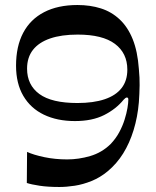

<svg xmlns="http://www.w3.org/2000/svg" viewBox="-20 -728 621 766"><path d="M88 -122Q114 -110 157 -101Q200 -92 248 -92Q294 -92 340 -105.5Q386 -119 421 -153Q442 -175 455.5 -200Q469 -225 477 -250.5Q485 -276 488.5 -297Q492 -318 492 -331Q492 -339 486 -339Q481 -339 473 -330Q443 -293 395.5 -269Q348 -245 279 -245Q208 -245 155 -270.5Q102 -296 73 -345.5Q44 -395 44 -466Q44 -543 72.5 -597Q101 -651 156 -679.5Q211 -708 289 -708Q340 -708 382.5 -694.5Q425 -681 457.5 -650.5Q490 -620 509.5 -571.5Q529 -523 534 -453Q536 -433 536.5 -418.5Q537 -404 537 -388Q537 -371 536 -354Q535 -337 534 -320Q529 -261 513 -209Q497 -157 471.5 -116Q446 -75 410 -45Q380 -20 345.5 -6Q311 8 278 13Q245 18 217 18Q171 18 138 13Q105 8 87 2ZM488 -450Q488 -516 438.5 -553Q389 -590 290 -590Q225 -590 180 -574.5Q135 -559 111.5 -529Q88 -499 88 -454Q88 -389 137 -353Q186 -317 289 -317Q353 -317 397.5 -332Q442 -347 465 -376.5Q488 -406 488 -450Z"/></svg>

Font: Ojuju SemiBold
Style: Regular
Weight: 600
Designer: Chisaokwu Joboson, Mirko Velimirovic
Foundry: Udi Foundry
Version: Version 1.000